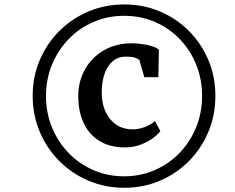

<svg xmlns="http://www.w3.org/2000/svg" viewBox="-20 -932 1085 887"><path d="M131 -489Q131 -578 163.8 -654.8Q196.5 -731.5 254.5 -789.2Q312.5 -847 389.2 -879.2Q466 -911.5 553.5 -911.5Q642 -911.5 718.5 -879.2Q795 -847 852.5 -789.2Q910 -731.5 942.5 -654.8Q975 -578 975 -489Q975 -400 942.5 -322.8Q910 -245.5 852.5 -187.5Q795 -129.5 718.5 -97Q642 -64.5 553.5 -64.5Q466 -64.5 389.2 -97Q312.5 -129.5 254.5 -187.5Q196.5 -245.5 163.8 -322.8Q131 -400 131 -489ZM192.5 -488.5Q192.5 -411 220 -343.8Q247.5 -276.5 296.8 -225.5Q346 -174.5 411.8 -146Q477.5 -117.5 553.5 -117.5Q630 -117.5 695.8 -146.5Q761.5 -175.5 810.2 -226.2Q859 -277 886.2 -344.2Q913.5 -411.5 913.5 -489Q913.5 -566.5 886.2 -633.8Q859 -701 810.2 -751.5Q761.5 -802 695.8 -830.5Q630 -859 553.5 -859Q477 -859 411 -830.2Q345 -801.5 296.2 -750.5Q247.5 -699.5 220 -632.5Q192.5 -565.5 192.5 -488.5ZM558.5 -251Q486 -251 437.8 -281.8Q389.5 -312.5 365.5 -365.8Q341.5 -419 341.5 -487.5Q341.5 -557 373 -612.2Q404.5 -667.5 460.2 -699.8Q516 -732 588.5 -732Q610 -732 635.8 -728.5Q661.5 -725 683 -718.2Q704.5 -711.5 714 -702L711.5 -575.5H646.5L624 -655Q617 -661 602.5 -665.8Q588 -670.5 561 -670.5Q525.5 -670.5 500.8 -649.2Q476 -628 463 -591Q450 -554 450 -506Q450 -428.5 489.2 -381.5Q528.5 -334.5 591.5 -334.5Q621.5 -334.5 649.8 -345.5Q678 -356.5 696 -373L721 -326Q707.5 -308.5 682.8 -291.2Q658 -274 626 -262.5Q594 -251 558.5 -251Z"/></svg>

Font: Merriweather 60pt ExtraBold
Style: Italic
Weight: 800
Italic angle: -7.8°
Version: Version 2.101